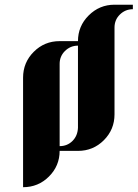

<svg xmlns="http://www.w3.org/2000/svg" viewBox="-20 -635 579 808"><path d="M77.1 152.8V-308.1Q77.1 -372.1 122.1 -417Q167 -461.9 231 -461.9H308.1Q308.1 -524.9 353 -569.8Q398.4 -615.2 461.9 -615.2H539.1V-596.2Q506.8 -596.2 483.9 -573.2Q461.9 -551.3 461.9 -519V-153.8Q461.9 -89.8 417 -44.9Q372.1 0 308.1 0H231Q231 63 186 107.9Q141.1 152.8 77.1 152.8ZM231 -20Q263.2 -20 285.2 -42Q306.6 -63.5 308.1 -97.2V-442.9Q275.9 -442.9 252.9 -419.9Q231 -397.9 231 -366.2Z"/></svg>

Font: Hjet
Style: Regular
Weight: 400
Designer: T. Christopher White
Version: Version 1.2